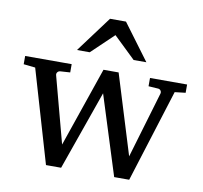

<svg xmlns="http://www.w3.org/2000/svg" viewBox="-80 -806 942 891"><g transform="rotate(10 391.5 -360.0)"><path d="M722.2 -437 585 0H514.2L396 -374L264.2 0H192.9L64.9 -437L9.8 -442.9V-481.9H229V-442.9L182.1 -439.9Q173.8 -439 169.2 -432.6Q164.6 -426.3 167 -418L250 -106.9L378.9 -481.9H450.2L565.9 -106.9L658.2 -418Q660.6 -425.8 656.5 -432.4Q652.3 -439 644 -439.9L598.1 -442.9V-481.9H772.9V-442.9ZM508.8 -550.8 405.8 -649.9 301.8 -550.8H241.7L367.7 -720.2H442.9L568.8 -550.8Z"/></g></svg>

Font: Charis SIL Eur
Style: Regular
Weight: 400
Foundry: SIL International
Version: Version 5.000